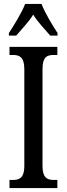

<svg xmlns="http://www.w3.org/2000/svg" viewBox="-20 -951 337 971"><path d="M25 -784V-771H62C90 -804 124 -838 148 -877C172 -838 206 -804 234 -771H271V-784C246 -822 207 -886 190 -931H107C90 -886 50 -822 25 -784ZM28 0H270V-41H251C218 -41 195 -53 195 -111V-602C195 -662 217 -673 251 -673H270V-714H28V-673H47C78 -673 103 -662 103 -602V-110C103 -52 78 -41 47 -41H28Z"/></svg>

Font: Noto Serif Myanmar ExtCond
Style: Regular
Weight: 400
Width: 2
Designer: Ben Mitchell and the Monotype Design Team
Foundry: Monotype Imaging Inc.
Version: Version 2.106